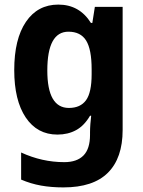

<svg xmlns="http://www.w3.org/2000/svg" viewBox="-20 -576 624 836"><path d="M234 -556Q326 -556 376 -476H382L393 -546H514V-10Q514 112 450 176Q386 240 256 240Q203 240 158.5 232Q114 224 72 206V88Q163 130 260 130Q315 130 343.5 101Q372 72 372 11V0Q372 -16 373.5 -36Q375 -56 377 -72H372Q347 -29 311.5 -9.5Q276 10 230 10Q142 10 92 -64.5Q42 -139 42 -271Q42 -406 93 -481Q144 -556 234 -556ZM278 -438Q186 -438 186 -269Q186 -106 280 -106Q330 -106 354.5 -139.5Q379 -173 379 -253V-274Q379 -361 355 -399.5Q331 -438 278 -438Z"/></svg>

Font: Noto Sans Arabic SemCond
Style: Bold
Weight: 700
Width: 4
Designer: Monotype Design Team, Nadine Chahine, Nizar Qandah and Khaled Hosny
Foundry: Monotype Imaging Inc.
Version: Version 2.012; ttfautohint (v1.8.4.7-5d5b)